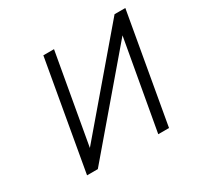

<svg xmlns="http://www.w3.org/2000/svg" viewBox="-117 -646 800 780"><g transform="rotate(-30 283.0 -255.5)"><path d="M82 0 172 -511H222L147.5 -90.5L506 -511H556.5L466.5 0H416L491 -420.5L132.5 0Z"/></g></svg>

Font: Overpass ExtraLight
Style: Italic
Weight: 250
Italic angle: -10°
Designer: Delve Withrington, Dave Bailey, Thomas Jockin
Foundry: Delve Fonts LLC
Version: Version 4.000